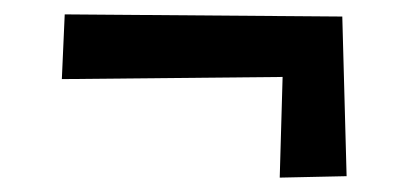

<svg xmlns="http://www.w3.org/2000/svg" viewBox="-20 -447 572 267"><path d="M456 -424 70 -427 66 -337 373 -340 369 -200 462 -202Z"/></svg>

Font: McLaren
Style: Regular
Weight: 400
Designer: Astigmatic (AOETI)
Foundry: Astigmatic (AOETI)
Version: Version 1.000